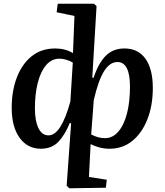

<svg xmlns="http://www.w3.org/2000/svg" viewBox="-20 -787 886 1034"><path d="M477 -369 484 -368Q510 -447 549.5 -486.5Q589 -526 650 -526Q724 -526 763.5 -470.5Q803 -415 803 -313Q803 -219 774 -145Q745 -71 693 -28.5Q641 14 570 14Q541 14 515 7Q489 0 468 -11L459 166L555 181L550 224L353 227L339 213L363 -123L356 -125Q330 -61 294.5 -23.5Q259 14 200 14Q128 14 85.5 -45Q43 -104 43 -206Q43 -298 71 -370.5Q99 -443 151 -484.5Q203 -526 277 -526Q332 -526 373 -501L381 -701L285 -721L291 -767H486L500 -754ZM241 -58Q276 -58 305.5 -105Q335 -152 359 -241L372 -450Q358 -459 338 -465Q318 -471 300 -471Q258 -471 228.5 -436.5Q199 -402 183.5 -341.5Q168 -281 168 -204Q168 -136 187 -97Q206 -58 241 -58ZM612 -453Q572 -453 541 -404.5Q510 -356 485 -248L471 -63Q490 -53 508 -48Q526 -43 546 -43Q587 -43 617.5 -78.5Q648 -114 664 -176.5Q680 -239 680 -320Q680 -453 612 -453Z"/></svg>

Font: Literata 36pt SemiBold
Style: Italic
Weight: 600
Italic angle: -2°
Designer: Latin by Veronika Burian and Jose Scaglione. Greek by Irene Vlachou. Cyrillic by Vera Evstafieva
Foundry: TypeTogether
Version: Version 3.002